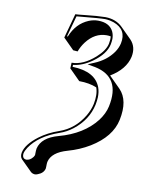

<svg xmlns="http://www.w3.org/2000/svg" viewBox="-94 -722 733 988"><g transform="rotate(10 273.0 -228.0)"><path d="M157.7 201.7Q144.5 200.7 136.2 192.9L79.6 136.7Q68.4 124 72.3 103Q81.5 58.6 142.1 12.7Q185.5 -20 243.7 -40Q322.3 -67.4 368.2 -143.6Q387.2 -175.8 394 -208Q404.3 -258.8 391.6 -293.9Q354 -310.1 299.8 -310.5L243.2 -367.2L244.6 -397Q304.7 -397 366.2 -451.7Q409.2 -490.2 417 -526.9Q421.4 -548.3 419.4 -565.4Q408.7 -567.4 397.9 -567.4Q336.4 -567.4 292.5 -509.8Q274.9 -486.3 265.1 -459.5L241.7 -461.4L185.1 -518.1L220.2 -646Q231 -646 265.1 -649.9Q333 -657.7 376 -658.2Q431.2 -657.2 465.3 -623.5L522 -566.9Q554.2 -532.7 543.5 -480.5Q528.3 -413.1 451.2 -366.7Q453.1 -364.7 453.6 -364.3L510.3 -307.6Q561.5 -254.9 539.6 -150.4Q520.5 -59.6 416 4.4Q364.3 35.6 303.2 52.7Q222.2 75.7 210.4 127.4Q209 135.3 209 150.4Q209 159.2 208.5 161.6Q203.1 187 172.9 198.2Q164.6 201.7 157.7 201.7ZM101.1 134.8Q120.6 134.8 136.2 114.7Q140.6 108.4 142.1 103Q142.1 102.5 142.1 97.7Q142.1 79.1 144 68.8Q158.2 9.8 244.1 -13.7Q371.1 -48.3 436.5 -132.8Q464.8 -170.4 473.1 -209Q506.8 -367.2 366.7 -396Q363.3 -396.5 360.8 -397L327.1 -403.3L358.9 -416.5Q421.4 -441.9 456.1 -491.2Q472.2 -514.6 477.5 -539.1Q493.2 -613.3 420.9 -639.6Q411.1 -643.1 401.4 -645Q387.7 -647.5 376 -647.9Q347.7 -647.9 243.7 -637.7Q234.4 -636.7 228 -636.2L197.8 -526.9L202.1 -526.4Q230.5 -597.7 293.5 -624Q317.9 -633.8 341.8 -633.8Q400.9 -633.8 421.9 -592.3Q430.2 -574.7 430.2 -553.7Q429.7 -539.6 426.8 -524.9Q416 -473.1 352.5 -427.7Q302.2 -392.1 253.9 -387.2L253.4 -377Q372.6 -373.5 401.4 -295.9Q409.7 -272.5 408.7 -244.1Q407.7 -225.6 403.8 -206.1Q386.2 -124 314 -67.4Q281.7 -42.5 246.6 -30.8Q142.1 5.4 96.2 74.2Q85 91.8 82 105Q78.6 132.8 101.1 134.8Z"/></g></svg>

Font: Linux Biolinum Shadow O
Style: Italic
Weight: 400
Italic angle: -12°
Designer: Philipp H. Poll
Foundry: Philipp H. Poll
Version: Version 0.6.2